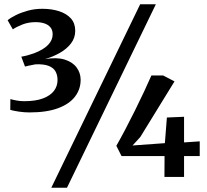

<svg xmlns="http://www.w3.org/2000/svg" viewBox="-20 -835 977 906"><path d="M119 -304.5Q95 -304.5 69.5 -308.2Q44 -312 28.5 -316.5L29 -367.5Q42.5 -363.5 59.5 -360.5Q76.5 -357.5 94.5 -357.5Q148.5 -357.5 183.2 -370.8Q218 -384 234.8 -406.5Q251.5 -429 251.5 -457Q251.5 -481 241.8 -498.2Q232 -515.5 209.2 -524.2Q186.5 -533 147.5 -531.5Q142.5 -530.5 132.5 -528.5Q122.5 -526.5 112.8 -524.5Q103 -522.5 98 -521L80.5 -567.5Q95.5 -570 111 -574.2Q126.5 -578.5 140.5 -583.5Q185 -600.5 206.8 -623Q228.5 -645.5 228.5 -673Q228.5 -693.5 217.8 -706.2Q207 -719 188.8 -724.8Q170.5 -730.5 148 -730.5Q114 -730.5 86 -719.5Q58 -708.5 40.5 -696.5L16 -739.5Q29.5 -751 54 -763.2Q78.5 -775.5 110.8 -784.5Q143 -793.5 180 -793.5Q224 -793.5 259.2 -782Q294.5 -770.5 314.8 -747.8Q335 -725 335 -689.5Q335 -656 314.8 -629.8Q294.5 -603.5 262 -585.2Q229.5 -567 192.5 -556Q247.5 -565.5 284.8 -554Q322 -542.5 341 -517.2Q360 -492 360.5 -460Q361 -415 334.5 -379.8Q308 -344.5 254.2 -324.5Q200.5 -304.5 119 -304.5ZM641.5 -815H715.5L296 51H222ZM756 0 756.5 -98.5H553.5L529 -147Q548.5 -181 571.2 -224.2Q594 -267.5 616.8 -313.5Q639.5 -359.5 659.8 -402.5Q680 -445.5 694.5 -479H749.5L803.5 -451L642 -188.5L605.5 -148.5L758 -159.5L767.5 -280.5L848.5 -284V-163L922.5 -168V-98.5H848.5V0Z"/></svg>

Font: Merriweather 36pt SemiBold
Style: Regular
Weight: 600
Version: Version 2.100